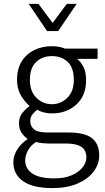

<svg xmlns="http://www.w3.org/2000/svg" viewBox="-20 -731 537 978"><path d="M246.6 227.1Q147.9 227.1 97.9 192.1Q47.9 157.2 47.9 95.2Q47.9 63 66.9 32Q85.9 1 119.1 -21.5V-25.4Q101.1 -36.6 88.9 -55.9Q76.7 -75.2 76.7 -103.5Q76.7 -134.8 94 -155.8Q111.3 -176.8 128.9 -189V-192.9Q105.5 -212.4 86.2 -245.6Q66.9 -278.8 66.9 -324.2Q66.9 -380.4 90.6 -418.5Q114.3 -456.5 154.5 -476.1Q194.8 -495.6 244.6 -495.6Q266.6 -495.6 282.5 -492.2Q298.3 -488.8 311 -483.4H477.1V-431.2H372.6Q392.6 -415.5 405.5 -389.2Q418.5 -362.8 418.5 -322.3Q418.5 -243.7 368.9 -198.5Q319.3 -153.3 244.6 -153.3Q203.1 -153.3 168.5 -171.9Q154.8 -159.7 144.5 -147.2Q134.3 -134.8 134.3 -112.8Q134.3 -88.9 152.8 -72.5Q171.4 -56.2 222.7 -56.2H326.7Q412.1 -56.2 448.7 -27.1Q485.4 2 485.4 61.5Q485.4 105 457 142.8Q428.7 180.7 375.2 203.9Q321.8 227.1 246.6 227.1ZM256.3 177.7Q307.1 177.7 343.8 162.4Q380.4 147 400.1 122.3Q419.9 97.7 419.9 70.3Q419.9 34.2 394.3 17.1Q368.7 0 316.4 0H224.6Q213.4 0 196.8 -1.7Q180.2 -3.4 163.1 -7.8Q133.8 12.2 121.1 37.8Q108.4 63.5 108.4 86.9Q108.4 128.4 145 153.1Q181.6 177.7 256.3 177.7ZM244.6 -200.2Q289.6 -200.2 322.8 -232.7Q356 -265.1 356 -324.2Q356 -386.7 324.5 -416Q293 -445.3 244.6 -445.3Q195.8 -445.3 164.1 -415.3Q132.3 -385.3 132.3 -324.2Q132.3 -265.6 165.5 -232.9Q198.7 -200.2 244.6 -200.2ZM219.7 -572.8 126 -711.4H175.8L246.1 -616.7H250L320.3 -711.4H370.6L276.4 -572.8Z"/></svg>

Font: Varta Light Light
Style: Regular
Weight: 300
Version: Version 1.004